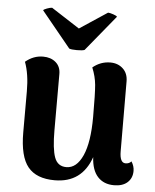

<svg xmlns="http://www.w3.org/2000/svg" viewBox="-54 -798 692 858"><g transform="rotate(5 292.0 -368.5)"><path d="M306 -577Q297 -573 271.5 -573Q246 -573 237 -577L106 -737Q107 -741 122 -746.5Q137 -752 145 -752L272 -670L396 -752Q404 -752 420 -746.5Q436 -741 437 -737ZM558 -99Q571 -79 571 -57Q571 -25 549.5 -5.5Q528 14 489 14Q443 14 416 -15.5Q389 -45 386 -103Q345 15 223 15Q141 15 103 -31.5Q65 -78 65 -186V-370Q65 -448 45 -501Q81 -531 124 -531Q159 -531 181 -512Q203 -493 203 -460V-208Q203 -124 217 -86Q231 -48 270 -48Q316 -48 343 -108Q370 -168 370 -282Q370 -388 366.5 -425.5Q363 -463 347 -502Q382 -531 426 -531Q460 -531 482.5 -510Q505 -489 505 -453L506 -140Q506 -88 532 -88Q549 -88 558 -99Z"/></g></svg>

Font: Arima Koshi Bold
Style: Regular
Weight: 700
Designer: Joana Correia and Natanael Gama
Foundry: NDISCOVER
Version: Version 1.019;PS 001.019;hotconv 1.0.88;makeotf.lib2.5.64775